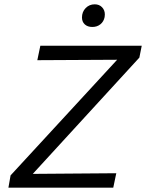

<svg xmlns="http://www.w3.org/2000/svg" viewBox="-20 -870 677 890"><path d="M626 -603 132 -64 519 -67 505 0H19L29 -57L523 -593L153 -591L167 -658H637ZM360 -789Q360 -815 377 -832.5Q394 -850 419 -850Q440 -850 453 -836.5Q466 -823 466 -803Q466 -795 465 -791Q461 -770 445.5 -757.5Q430 -745 408 -745Q386 -745 373 -757Q360 -769 360 -789Z"/></svg>

Font: Ysabeau Medium
Style: Italic
Weight: 500
Italic angle: -12°
Designer: Christian Thalmann (Catharsis Fonts)
Version: Version 0.003